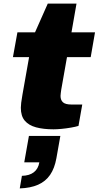

<svg xmlns="http://www.w3.org/2000/svg" viewBox="-20 -708 549 1069"><path d="M278 12Q222 12 181 1Q140 -10 118 -36Q96 -62 96 -108Q96 -119 98 -136Q100 -153 105 -181L142 -390H52L77 -528H175L246 -688H406L378 -528H509L485 -390H353L321 -209Q320 -199 318.5 -190.5Q317 -182 317 -174Q317 -151 330.5 -138.5Q344 -126 379 -126H438L417 -7Q401 -2 375 2.5Q349 7 323 9.5Q297 12 278 12ZM90 341 102 271Q144 270 168.5 251Q193 232 199 196H115L141 49H316L294 173Q284 229 259 265.5Q234 302 192 320.5Q150 339 90 341Z"/></svg>

Font: Archivo SemiExpanded Black
Style: Italic
Weight: 900
Width: 6
Italic angle: -10°
Designer: Hector Gatti
Foundry: Omnibus-Type
Version: Version 2.001